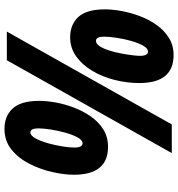

<svg xmlns="http://www.w3.org/2000/svg" viewBox="10 -774 772 831"><g transform="rotate(-90 395.5 -358.0)"><path d="M175.8 -275.9Q55.2 -275.9 55.2 -423.8Q55.2 -465.3 66.7 -516.6Q78.1 -567.9 102.1 -615.2Q126 -662.6 163.6 -693.4Q201.2 -724.1 253.9 -724.1Q309.1 -724.1 342 -688.5Q375 -652.8 375 -573.2Q375 -543 368.2 -503.9Q361.3 -464.8 346.4 -425Q331.5 -385.3 308.1 -351.3Q284.7 -317.4 252 -296.6Q219.2 -275.9 175.8 -275.9ZM148.9 0 550.8 -713.9H674.8L272.9 0ZM190.9 -386.2Q205.1 -386.2 216.8 -407.7Q228.5 -429.2 237.3 -460.7Q246.1 -492.2 251 -524.2Q255.9 -556.2 255.9 -577.1Q255.9 -611.8 238.8 -611.8Q225.1 -611.8 213.1 -590.6Q201.2 -569.3 192.1 -537.8Q183.1 -506.3 178 -474.6Q172.9 -442.9 172.9 -421.9Q172.9 -386.2 190.9 -386.2ZM573.2 7.8Q452.1 7.8 452.1 -140.1Q452.1 -194.3 465.6 -247.6Q479 -300.8 504.9 -344.2Q530.8 -387.7 567.4 -413.8Q604 -439.9 649.9 -439.9Q705.1 -439.9 738 -404.5Q771 -369.1 771 -289.1Q771 -257.3 763.9 -218Q756.8 -178.7 741.9 -138.9Q727.1 -99.1 703.6 -65.9Q680.2 -32.7 647.7 -12.5Q615.2 7.8 573.2 7.8ZM587.9 -103Q602.1 -103 613.8 -123.8Q625.5 -144.5 634.3 -175.5Q643.1 -206.5 647.9 -238.5Q652.8 -270.5 652.8 -293Q652.8 -328.1 634.8 -328.1Q622.1 -328.1 611.6 -312.3Q601.1 -296.4 593.3 -271.7Q585.4 -247.1 580.3 -220.2Q575.2 -193.4 572.5 -171.1Q569.8 -148.9 569.8 -138.2Q569.8 -103 587.9 -103Z"/></g></svg>

Font: Open Sans Condensed ExtraBold
Style: Italic
Weight: 800
Width: 3
Italic angle: -12°
Designer: Monotype Design Team
Foundry: Monotype Imaging Inc.
Version: Version 3.003; ttfautohint (v1.8.4)